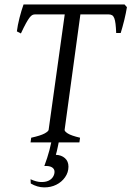

<svg xmlns="http://www.w3.org/2000/svg" viewBox="-20 -635 586 856"><path d="M285.2 107.9Q285.2 133.8 270 155.3Q254.9 176.8 230.7 188.7Q206.5 200.7 176.5 200.4Q146.5 200.2 117.2 183.1L116.2 164.1Q141.6 175.8 161.6 176.5Q181.6 177.2 195.3 171.1Q209 165 216.1 153.8Q223.1 142.6 223.1 130.9Q223.1 118.2 211.9 111.1Q200.7 104 177.7 105Q191.4 68.4 200.2 35.2Q205.1 16.6 208.5 0H116.2L119.1 -21Q161.1 -30.3 178.5 -39.8Q195.8 -49.3 196.8 -56.2L268.6 -570.8H136.2Q129.9 -570.8 124.3 -568.1Q118.7 -565.4 111.8 -556.6Q105 -547.9 95.7 -531Q86.4 -514.2 73.2 -485.8L55.2 -495.1Q56.6 -507.8 59.8 -523.7Q63 -539.6 67.1 -555.9Q71.3 -572.3 75.9 -587.6Q80.6 -603 85 -615.2H535.2L545.9 -603Q543.9 -591.3 541 -576.4Q538.1 -561.5 534.2 -545.9Q530.3 -530.3 526.1 -515.1Q522 -500 518.1 -487.8H498Q497.1 -512.2 495.1 -528.3Q493.2 -544.4 489.5 -554Q485.8 -563.5 479.7 -567.1Q473.6 -570.8 463.9 -570.8H338.4L268.1 -56.2Q267.1 -49.8 282.2 -40Q297.4 -30.3 336.9 -21L334 0H241.7Q239.7 9.8 237.8 19Q235.4 30.3 233.2 39.8Q231 49.3 229 55.2Q253.9 56.2 269.5 70.1Q285.2 84 285.2 107.9Z"/></svg>

Font: Gentium Plus APac
Style: Italic
Weight: 400
Italic angle: -8°
Designer: J. Victor Gaultney, Annie Olsen, Iska Routamaa, Becca Hirsbrunner
Foundry: SIL International
Version: Version 5.000